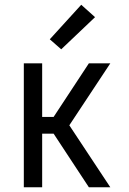

<svg xmlns="http://www.w3.org/2000/svg" viewBox="-20 -786 540 806"><path d="M80 0V-520H157V-295H205L353 -520H443L271 -260L443 0H353L205 -225H157V0ZM237 -579 189 -621 321 -766 379 -714Z"/></svg>

Font: Iosevka www.saffi
Style: Regular
Weight: 400
Monospace: yes
Designer: Belleve Invis
Foundry: Belleve Invis
Version: Version 22.0.2; ttfautohint (v1.8.3)